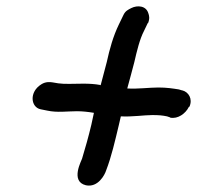

<svg xmlns="http://www.w3.org/2000/svg" viewBox="-20 -639 615 599"><path d="M377 -363C384 -390 393 -420 399 -445C407 -480 416 -517 429 -542L441 -567H442C448 -582 445 -591 443 -597C436 -622 408 -623 390 -614C380 -609 371 -605 365 -592L351 -563C333 -526 322 -486 313 -445C308 -425 301 -400 294 -373L292 -374C276 -377 258 -378 240 -378C210 -378 182 -376 162 -379L144 -382C137 -383 123 -385 109 -376C70 -352 76 -304 107 -298L127 -294C159 -287 190 -292 220 -292C237 -292 255 -290 273 -287L265 -250C256 -212 246 -177 236 -144C235 -139 198 -73 248 -61C286 -53 307 -94 311 -107C328 -151 339 -200 351 -250L357 -276C392 -274 430 -280 455 -280C476 -280 486 -279 501 -276L510 -273L511 -272C535 -267 559 -285 569 -305L570 -306H571C582 -331 568 -352 549 -357H548L538 -360C519 -363 500 -366 474 -366C445 -366 411 -361 377 -363Z"/></svg>

Font: Stray Cat
Style: BlkObl
Weight: 900
Version: Version 1.0